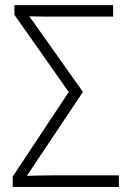

<svg xmlns="http://www.w3.org/2000/svg" viewBox="-20 -734 506 754"><path d="M29.8 0V-40.5L250 -372.6L36.6 -675.8V-713.9H424.3V-668.9H178.7Q165.5 -668.9 151.4 -668.9Q137.2 -668.9 123.5 -669.4Q109.9 -669.9 95.2 -669.9L305.7 -373L85.4 -43.5Q108.9 -43.9 133.5 -44.7Q158.2 -45.4 188 -45.4H446.8V0Z"/></svg>

Font: Open Sans SemiCondensed Light
Style: Regular
Weight: 300
Width: 4
Designer: Monotype Design Team
Foundry: Monotype Imaging Inc.
Version: Version 3.000